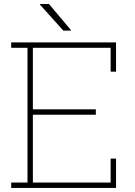

<svg xmlns="http://www.w3.org/2000/svg" viewBox="-20 -918 660 938"><path d="M34.7 0ZM34.7 0V-26.4H114.3V-684.6H34.7V-710.9H546.9V-567.9H520.5V-684.6H140.6V-383.8H448.2V-357.4H140.6V-26.4H520.5V-143.1H546.9V0ZM326.7 -771 325.7 -768.6H289.1L174.8 -896L175.8 -898.4H219.2Z"/></svg>

Font: TypoPRO Roboto Slab
Style: Thin
Weight: 250
Designer: Google
Version: Version 1.100263; 2013; ttfautohint (v0.94.20-1c74) -l 8 -r 